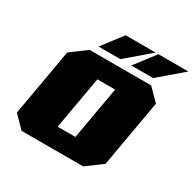

<svg xmlns="http://www.w3.org/2000/svg" viewBox="-202 -1157 1360 1359"><g transform="rotate(30 478.5 -477.0)"><path d="M318 -789 444 -954H689L496 -789ZM586 -789 712 -954H957L764 -789ZM145 0 51 -95 147 -642 275 -737H778L872 -642L776 -95L648 0ZM351 -153H496L572 -584H427Z"/></g></svg>

Font: Tomorrow ExtraBold
Style: Italic
Weight: 800
Italic angle: -10°
Designer: Tony de Marco, Monica Rizzolli
Foundry: Just in Type
Version: Version 2.002